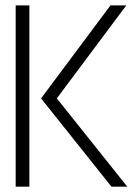

<svg xmlns="http://www.w3.org/2000/svg" viewBox="-20 -704 519 724"><path d="M39.1 0V-683.6H90.8V0ZM134.8 -333 396.5 -683.6H456.1L194.3 -333L460 0H400.4Z"/></svg>

Font: Post No Bills Colombo
Style: Regular
Weight: 500
Designer: Kosala Senevirathne, Siva Puranthara, Lasantha Premarathna, Tharique Azeez
Foundry: Mooniak
Version: Version 1.220 ; ttfautohint (v1.5)